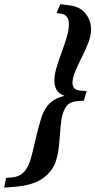

<svg xmlns="http://www.w3.org/2000/svg" viewBox="-102 -734 445 895"><path d="M302 -309.5 288.5 -264.5 262.5 -263Q230.5 -261 215 -246.8Q199.5 -232.5 189.5 -200Q183 -178.5 180.2 -140.2Q177.5 -102 173.5 -60.2Q169.5 -18.5 159.5 14Q145 62.5 99.2 96.2Q53.5 130 -36 137L-82.5 140.5L-73.5 95L-50 93.5Q-14.5 91 6.5 71Q27.5 51 39.5 12.5Q51 -26 62.5 -78.5Q74 -131 89.5 -181.5Q104 -228.5 130.5 -253.2Q157 -278 199 -287.5Q173 -296 162.2 -314.2Q151.5 -332.5 151.5 -358Q151.5 -386 161.8 -420Q172 -454 185.2 -489.8Q198.5 -525.5 208.8 -559.8Q219 -594 219 -621.5Q219 -664.5 183.5 -670L161.5 -673.5L179 -714.5L222.5 -709Q273 -702.5 297.8 -670Q322.5 -637.5 322.5 -597Q322.5 -568 309.5 -534.2Q296.5 -500.5 279.2 -466.8Q262 -433 249 -402Q236 -371 236 -347Q236 -313 277 -311Z"/></svg>

Font: Newsreader 16pt ExtraBold
Style: Italic
Weight: 800
Italic angle: -17°
Designer: Hugues Gentile
Foundry: Production Type
Version: Version 1.003; ttfautohint (v1.8.3)